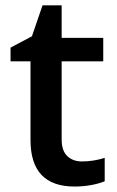

<svg xmlns="http://www.w3.org/2000/svg" viewBox="-20 -680 433 710"><path d="M283.2 -83Q325.2 -83 367.2 -96.2V-9.8Q348.1 -1.5 318.1 4.2Q288.1 9.8 255.9 9.8Q92.8 9.8 92.8 -162.1V-453.1H19V-503.9L98.1 -545.9L137.2 -660.2H208V-540H361.8V-453.1H208V-164.1Q208 -122.6 228.8 -102.8Q249.5 -83 283.2 -83Z"/></svg>

Font: CAA NEO Sans SemiBold
Style: Regular
Weight: 600
Version: Version 1.10